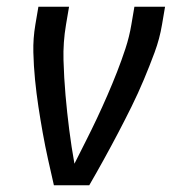

<svg xmlns="http://www.w3.org/2000/svg" viewBox="-20 -550 540 570"><path d="M140 0Q131 -39 122.5 -77.5Q114 -116 107 -155Q100 -194 94 -233.5Q88 -273 84 -313.5Q80 -354 79 -395Q78 -436 85 -477L94 -530H185L176 -477Q167 -424 168.5 -371.5Q170 -319 174.5 -267.5Q179 -216 185.5 -165Q192 -114 201 -64Q218 -98 235 -131.5Q252 -165 268 -199Q284 -233 299 -267.5Q314 -302 327.5 -336.5Q341 -371 352.5 -406Q364 -441 370 -477L379 -530H470L461 -477Q454 -435 439 -394.5Q424 -354 407 -313.5Q390 -273 370.5 -233.5Q351 -194 330.5 -155Q310 -116 288.5 -77Q267 -38 245 0Z"/></svg>

Font: iosevka_custom_sans_ss08 Md
Style: Italic
Weight: 500
Italic angle: -10°
Designer: Belleve Invis
Foundry: Belleve Invis
Version: Version 10.3.0; ttfautohint (v1.8.3)